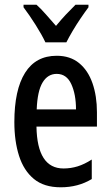

<svg xmlns="http://www.w3.org/2000/svg" viewBox="-20 -786 470 816"><path d="M221 -549Q278 -549 316 -518Q354 -487 373 -432.5Q392 -378 392 -309V-248H135Q138 -70 250 -70Q281 -70 310 -79Q339 -88 370 -108V-25Q312 10 238 10Q167 10 124 -25.5Q81 -61 61 -123.5Q41 -186 41 -267Q41 -404 86.5 -476.5Q132 -549 221 -549ZM221 -472Q183 -472 161 -435.5Q139 -399 136 -321H303Q303 -385 283 -428.5Q263 -472 221 -472ZM173 -606Q158 -638 131.5 -680Q105 -722 80 -755V-766H135Q153 -750 174.5 -725.5Q196 -701 218 -676Q242 -705 259.5 -723.5Q277 -742 301 -766H356V-755Q341 -735 323 -708.5Q305 -682 289 -655Q273 -628 262 -606Z"/></svg>

Font: Noto Sans Lao Looped ExtraCondensed Medium
Style: Regular
Weight: 500
Width: 2
Designer: Mark Frömberg, Ben Mitchell
Foundry: The Fontpad Ltd
Version: Version 1.002; ttfautohint (v1.8.4.7-5d5b)